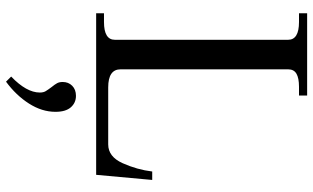

<svg xmlns="http://www.w3.org/2000/svg" viewBox="-221 -519 1039 637"><g transform="rotate(90 298.5 -200.5)"><path d="M24 -26H53Q112 -26 112 -62V-637Q112 -673 53 -673H24V-700H297V-673H268Q239 -673 224.5 -664.5Q210 -656 210 -637V-81Q210 -40 270 -40H459Q500 -40 521.5 -88Q543 -136 549 -186H577L560 0H24ZM234 282Q287 231 287 187Q287 175 282.5 167.5Q278 160 269 148Q260 137 256 129.5Q252 122 252 111Q252 92 264.5 79.5Q277 67 298 67Q321 67 336 84Q351 101 351 135Q351 180 323.5 223Q296 266 251 299Z"/></g></svg>

Font: TavirajRegular
Style: Regular
Weight: 400
Designer: Katatrad Team
Foundry: CadsonDemak
Version: Version 1.000